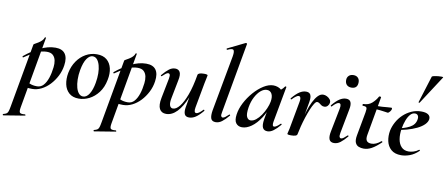

<svg xmlns="http://www.w3.org/2000/svg" viewBox="-154 -1076 3931 1693"><g transform="rotate(10 1811.5 -229.0)"><path d="M-67 275Q-70 276 -71.5 270Q-73 264 -69 263Q-49 258 -39.5 251.5Q-30 245 -25 229.5Q-20 214 -15 185L87 -386Q87 -389 99 -395.5Q111 -402 127.5 -412Q144 -422 157.5 -435.5Q171 -449 175 -464Q177 -468 182 -467Q187 -466 186 -462L73 178Q66 217 75.5 227Q85 237 120 233Q124 233 126 238Q128 243 123 244ZM145 1Q120 1 95.5 -2Q71 -5 57 -8L67 -70Q88 -54 115 -41.5Q142 -29 182 -29Q216 -29 239 -54.5Q262 -80 276.5 -123Q291 -166 297 -220Q301 -252 295.5 -280Q290 -308 271.5 -326Q253 -344 216 -344Q172 -344 125 -322.5Q78 -301 20 -260Q16 -256 12.5 -261Q9 -266 13 -270Q77 -323 147.5 -358Q218 -393 285 -393Q345 -393 371 -357Q397 -321 387 -253Q380 -202 356.5 -156Q333 -110 299.5 -74.5Q266 -39 226 -19Q186 1 145 1Z M563 14Q508 14 475.5 -15Q443 -44 433 -91Q423 -138 433 -193Q445 -254 477 -300.5Q509 -347 555 -373Q601 -399 654 -399Q710 -399 743 -371.5Q776 -344 787 -297.5Q798 -251 786 -193Q773 -125 737.5 -78.5Q702 -32 656 -9Q610 14 563 14ZM597 -11Q629 -11 652.5 -48.5Q676 -86 687 -149Q695 -194 694.5 -234.5Q694 -275 685 -307Q676 -339 660 -357Q644 -375 621 -375Q593 -375 569 -341Q545 -307 532 -236Q524 -191 525 -150Q526 -109 534.5 -78Q543 -47 559 -29Q575 -11 597 -11Z M746 275Q743 276 741.5 270Q740 264 744 263Q764 258 773.5 251.5Q783 245 788 229.5Q793 214 798 185L900 -386Q900 -389 912 -395.5Q924 -402 940.5 -412Q957 -422 970.5 -435.5Q984 -449 988 -464Q990 -468 995 -467Q1000 -466 999 -462L886 178Q879 217 888.5 227Q898 237 933 233Q937 233 939 238Q941 243 936 244ZM958 1Q933 1 908.5 -2Q884 -5 870 -8L880 -70Q901 -54 928 -41.5Q955 -29 995 -29Q1029 -29 1052 -54.5Q1075 -80 1089.5 -123Q1104 -166 1110 -220Q1114 -252 1108.5 -280Q1103 -308 1084.5 -326Q1066 -344 1029 -344Q985 -344 938 -322.5Q891 -301 833 -260Q829 -256 825.5 -261Q822 -266 826 -270Q890 -323 960.5 -358Q1031 -393 1098 -393Q1158 -393 1184 -357Q1210 -321 1200 -253Q1193 -202 1169.5 -156Q1146 -110 1112.5 -74.5Q1079 -39 1039 -19Q999 1 958 1Z M1345 13Q1303 13 1285.5 -19.5Q1268 -52 1281 -119L1316 -297Q1321 -326 1316.5 -335Q1312 -344 1303 -344Q1293 -344 1280 -334Q1267 -324 1251 -309Q1247 -305 1243 -309Q1239 -313 1243 -317Q1275 -355 1301 -375Q1327 -395 1356 -395Q1386 -395 1398.5 -372Q1411 -349 1400 -297L1369 -138Q1359 -90 1367 -67Q1375 -44 1396 -44Q1425 -44 1455.5 -82Q1486 -120 1513 -193.5Q1540 -267 1558 -374L1576 -373Q1557 -255 1522 -168Q1487 -81 1442 -34Q1397 13 1345 13ZM1550 9Q1518 9 1508.5 -13.5Q1499 -36 1506 -77L1558 -374Q1563 -394 1614 -394Q1634 -394 1640.5 -391Q1647 -388 1647 -386Q1647 -382 1642 -360Q1637 -338 1632 -312L1591 -89Q1582 -40 1606 -40Q1616 -40 1630.5 -50Q1645 -60 1664 -80Q1667 -84 1671 -79.5Q1675 -75 1672 -71Q1636 -28 1607.5 -9.5Q1579 9 1550 9Z M1788 9Q1754 9 1745 -16Q1736 -41 1744 -89L1836 -589Q1844 -637 1831.5 -647Q1819 -657 1778 -637Q1774 -636 1772 -642Q1770 -648 1774 -649L1929 -725Q1934 -727 1938 -723Q1942 -719 1941 -717L1829 -89Q1823 -61 1828 -51.5Q1833 -42 1841 -42Q1852 -42 1865 -52Q1878 -62 1894 -77Q1898 -81 1902 -77Q1906 -73 1902 -69Q1871 -32 1844 -11.5Q1817 9 1788 9Z M2024 13Q1990 13 1970.5 -11.5Q1951 -36 1959 -91Q1966 -142 1993.5 -195.5Q2021 -249 2061.5 -295.5Q2102 -342 2147.5 -370.5Q2193 -399 2235 -399Q2255 -399 2276 -391.5Q2297 -384 2312.5 -367.5Q2328 -351 2330 -324L2270 -357Q2287 -359 2305.5 -373Q2324 -387 2337 -407Q2339 -410 2344.5 -408Q2350 -406 2349 -404L2291 -89Q2282 -42 2302 -42Q2312 -42 2326 -51.5Q2340 -61 2356 -77Q2359 -80 2363 -76Q2367 -72 2364 -69Q2333 -32 2305.5 -11.5Q2278 9 2252 9Q2220 9 2208.5 -14.5Q2197 -38 2205 -89L2230 -229L2251 -246Q2227 -164 2189 -106Q2151 -48 2108 -17.5Q2065 13 2024 13ZM2088 -60Q2112 -60 2136 -79Q2160 -98 2180.5 -128Q2201 -158 2215.5 -191.5Q2230 -225 2235 -253Q2243 -298 2229 -324Q2215 -350 2185 -350Q2157 -350 2130 -327Q2103 -304 2082 -264Q2061 -224 2052 -172Q2042 -109 2054 -84.5Q2066 -60 2088 -60Z M2518 -12 2508 -13Q2518 -66 2531 -120.5Q2544 -175 2559.5 -224Q2575 -273 2594 -311.5Q2613 -350 2635 -372.5Q2657 -395 2682 -395Q2698 -395 2715 -386.5Q2732 -378 2743 -364Q2754 -350 2751 -333Q2750 -320 2738 -306Q2726 -292 2707 -292Q2692 -292 2681 -299.5Q2670 -307 2660.5 -314.5Q2651 -322 2640 -322Q2629 -322 2615 -300.5Q2601 -279 2586.5 -244Q2572 -209 2558.5 -167.5Q2545 -126 2534.5 -85Q2524 -44 2518 -12ZM2462 8Q2443 8 2436 5.5Q2429 3 2429 0Q2429 -4 2435 -26Q2441 -48 2445 -74L2486 -297Q2489 -314 2488 -324.5Q2487 -335 2482.5 -340.5Q2478 -346 2470 -346Q2461 -346 2446.5 -336Q2432 -326 2413 -306Q2409 -302 2405 -306.5Q2401 -311 2405 -315Q2441 -358 2470 -376.5Q2499 -395 2527 -395Q2549 -395 2560 -385Q2571 -375 2573.5 -356Q2576 -337 2571 -309L2518 -12Q2515 8 2462 8Z M2847 9Q2814 9 2804 -16Q2794 -41 2804 -89L2845 -297Q2855 -346 2830 -346Q2820 -346 2805.5 -336Q2791 -326 2773 -306Q2769 -302 2765 -306.5Q2761 -311 2764 -315Q2800 -358 2829 -376.5Q2858 -395 2886 -395Q2918 -395 2928 -372.5Q2938 -350 2930 -309L2888 -89Q2883 -61 2888 -51.5Q2893 -42 2901 -42Q2912 -42 2925 -52Q2938 -62 2954 -77Q2958 -81 2962 -77Q2966 -73 2962 -69Q2931 -32 2904 -11.5Q2877 9 2847 9ZM2914 -499Q2888 -499 2872.5 -514Q2857 -529 2857 -557Q2857 -581 2872.5 -596Q2888 -611 2914 -611Q2940 -611 2954.5 -596Q2969 -581 2969 -557Q2969 -499 2914 -499Z M3114 12Q3090 12 3069 4Q3048 -4 3038 -27Q3028 -50 3036 -94L3075 -306Q3081 -339 3075 -349Q3069 -359 3041 -359Q3037 -359 3037.5 -367Q3038 -375 3041 -375Q3089 -375 3119.5 -402Q3150 -429 3168 -463Q3170 -467 3179 -465.5Q3188 -464 3187 -460L3125 -111Q3119 -76 3131 -59.5Q3143 -43 3174 -43Q3194 -43 3214.5 -52Q3235 -61 3258 -80Q3260 -82 3264.5 -78Q3269 -74 3266 -71Q3220 -27 3184.5 -7.5Q3149 12 3114 12ZM3266 -337Q3265 -337 3246.5 -340Q3228 -343 3201.5 -346Q3175 -349 3147 -349L3149 -378Q3183 -378 3211 -380Q3239 -382 3260 -384Q3281 -386 3292 -386Q3297 -386 3298.5 -382Q3300 -378 3299 -374Q3298 -366 3287.5 -351.5Q3277 -337 3266 -337Z M3449 12Q3391 12 3358.5 -17Q3326 -46 3316.5 -91Q3307 -136 3316 -185Q3324 -224 3345 -262.5Q3366 -301 3398 -331.5Q3430 -362 3471 -380.5Q3512 -399 3559 -399Q3600 -399 3620.5 -385Q3641 -371 3639 -345Q3636 -319 3612 -295Q3588 -271 3548.5 -252Q3509 -233 3460.5 -219.5Q3412 -206 3362 -201L3364 -214Q3435 -225 3483 -250.5Q3531 -276 3538 -324Q3542 -346 3533.5 -359Q3525 -372 3507 -372Q3484 -372 3465.5 -351.5Q3447 -331 3433.5 -296Q3420 -261 3413 -218Q3405 -167 3412 -125Q3419 -83 3443 -57.5Q3467 -32 3508 -32Q3527 -32 3551.5 -39Q3576 -46 3598 -63Q3600 -65 3603.5 -61Q3607 -57 3605 -55Q3567 -18 3526.5 -3Q3486 12 3449 12ZM3530 -473Q3529 -470 3523.5 -472Q3518 -474 3520 -476L3595 -716Q3596 -721 3612.5 -725Q3629 -729 3649 -731Q3669 -733 3683.5 -732.5Q3698 -732 3695 -727Z"/></g></svg>

Font: Cormorant Garamond Light
Style: Bold Italic
Weight: 700
Italic angle: -10°
Version: Version 4.001